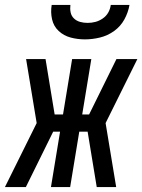

<svg xmlns="http://www.w3.org/2000/svg" viewBox="-52 -760 578 780"><path d="M420 0H341L304 -225H270L233 0H155L192 -225H164L53 0H-32L97 -260L54 -520H133L170 -295H204L241 -520H319L282 -295H310L421 -520H506L377 -260ZM293 -600Q263 -600 235 -607.5Q207 -615 186.5 -634Q166 -653 159.5 -681.5Q153 -710 158 -740H234Q232 -724 235 -709.5Q238 -695 248.5 -685Q259 -675 273.5 -671Q288 -667 304 -667Q320 -667 335.5 -671Q351 -675 365.5 -685Q380 -695 388 -709.5Q396 -724 398 -740H474Q469 -710 453.5 -681.5Q438 -653 411.5 -634Q385 -615 354 -607.5Q323 -600 293 -600Z"/></svg>

Font: Iosevka Term Oblique
Style: Regular
Weight: 400
Italic angle: -9°
Monospace: yes
Designer: Belleve Invis
Foundry: Belleve Invis
Version: Version 31.4.0